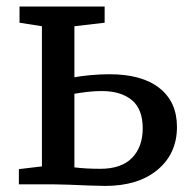

<svg xmlns="http://www.w3.org/2000/svg" viewBox="-20 -576 600 600"><path d="M39 0V-47.5L111 -56V-494L41 -505V-555.5H307V-505L212.5 -494V-334.5Q233 -338.5 263 -341.2Q293 -344 322 -344Q423.5 -344 478.2 -300.8Q533 -257.5 533 -179.5Q533 -96 472.5 -45.5Q412 5 308.5 5Q291.5 5 259.5 3.8Q227.5 2.5 195.2 1.2Q163 0 146 0ZM293.5 -48.5Q359.5 -48.5 392.8 -82.8Q426 -117 426 -175Q426 -235 392 -263.2Q358 -291.5 297.5 -291.5Q276 -291.5 252.8 -288.8Q229.5 -286 212.5 -283V-53Q247.5 -48.5 293.5 -48.5Z"/></svg>

Font: Merriweather
Style: Regular
Weight: 400
Designer: Eben Sorkin
Foundry: Eben Sorkin
Version: Version 2.100; ttfautohint (v1.7.19-72a1) -l 8 -r 50 -G 200 